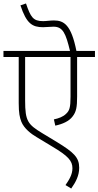

<svg xmlns="http://www.w3.org/2000/svg" viewBox="-20 -916 568 1108"><path d="M528 -587V-622H421C391 -773 349 -798 291 -798C269 -798 247 -794 229 -794C171 -794 157 -817 130 -896L98 -885C133 -779 167 -759 229 -759C250 -759 267 -762 289 -762C344 -762 360 -721 384 -622H0V-587H88V-321C88 -262 94 -238 103 -214C119 -174 160 -143 191 -125L282 -70C373 -16 398 12 398 55C398 91 379 122 358 152L391 172C417 135 437 98 437 52C437 -8 405 -37 309 -96L223 -148C141 -198 125 -217 125 -335V-587H387V-358C387 -296 381 -277 361 -259C344 -242 319 -233 291 -227L299 -191C342 -200 379 -217 399 -244C420 -271 425 -298 425 -359V-587Z"/></svg>

Font: Noto Sans ExtraLight
Style: Italic
Weight: 200
Italic angle: -12°
Designer: Monotype Design Team
Foundry: Monotype Imaging Inc.
Version: Version 2.013